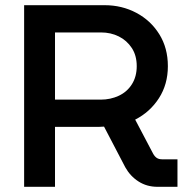

<svg xmlns="http://www.w3.org/2000/svg" viewBox="-20 -720 720 740"><path d="M73 0V-700H383Q450 -700 505.5 -670.5Q561 -641 594 -588Q627 -535 627 -465Q627 -395 592.5 -341.5Q558 -288 501 -259L570 -128Q576 -117 584 -111.5Q592 -106 605 -106H664V0H587Q546 0 514 -20.5Q482 -41 463 -75L381 -232Q371 -231 360.5 -231Q350 -231 340 -231H192V0ZM192 -336H368Q406 -336 438 -351Q470 -366 488.5 -395.5Q507 -425 507 -465Q507 -506 488 -535Q469 -564 438 -579.5Q407 -595 369 -595H192Z"/></svg>

Font: MuseoModerno SemiBold Medium
Style: Regular
Weight: 500
Version: Version 1.001